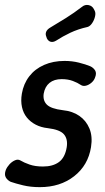

<svg xmlns="http://www.w3.org/2000/svg" viewBox="-36 -761 434 791"><path d="M128 10Q90 10 59 2.5Q28 -5 8 -12Q-5 -18 -12 -30Q-19 -42 -12 -61Q-7 -73 3 -84Q13 -95 25.5 -100.5Q38 -106 48 -100Q63 -91 86 -83Q109 -75 141 -75Q182 -75 207 -93.5Q232 -112 239 -155Q244 -188 227.5 -207.5Q211 -227 161 -233Q133 -236 111 -247.5Q89 -259 74.5 -277Q60 -295 54.5 -320Q49 -345 54 -375Q61 -416 84.5 -446.5Q108 -477 145.5 -493.5Q183 -510 230 -510Q261 -510 289 -503Q317 -496 336 -488Q349 -482 356 -470.5Q363 -459 355 -440Q351 -429 340.5 -420Q330 -411 318 -408Q306 -405 297 -411Q284 -420 264 -427.5Q244 -435 218 -435Q187 -435 168 -419.5Q149 -404 144 -375Q140 -347 157 -330Q174 -313 223 -307Q263 -303 291 -283.5Q319 -264 332.5 -231.5Q346 -199 339 -155Q327 -80 269.5 -35Q212 10 128 10ZM196 -594Q183 -586 172.5 -589Q162 -592 156 -605V-607Q150 -619 154 -629.5Q158 -640 172 -648Q204 -667 236 -687Q268 -707 302 -733Q314 -743 329 -740Q344 -737 351 -723L354 -717Q359 -708 355.5 -693Q352 -678 343.5 -665.5Q335 -653 325 -650Q285 -641 253.5 -626Q222 -611 196 -594Z"/></svg>

Font: Winky Sans
Style: Italic
Weight: 400
Italic angle: -8.97852°
Designer: Simon Atzbach
Foundry: typofactur
Version: Version 1.205